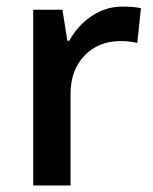

<svg xmlns="http://www.w3.org/2000/svg" viewBox="-20 -570 471 590"><path d="M356 -549.8Q390.6 -549.8 413.1 -544.9L401.9 -438Q377.4 -443.8 351.1 -443.8Q282.2 -443.8 239.5 -398.9Q196.8 -354 196.8 -282.2V0H82V-540H171.9L187 -444.8H192.9Q219.7 -493.2 262.9 -521.5Q306.2 -549.8 356 -549.8Z"/></svg>

Font: f4446545128       
Style: Regular
Weight: 600
Foundry: Ascender Corporation
Version: Version 1.10